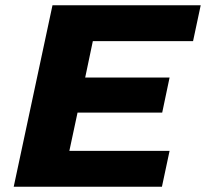

<svg xmlns="http://www.w3.org/2000/svg" viewBox="-20 -708 781 728"><path d="M32 0 179 -688H741L712 -552H332L303 -414H623L595 -281H274L243 -136H623L594 0Z"/></svg>

Font: Saira Expanded
Style: Bold Italic
Weight: 700
Width: 7
Italic angle: -12°
Designer: Hector Gatti with collaboration of the Omnibus-Type team
Foundry: Omnibus-Type
Version: Version 1.101